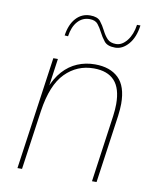

<svg xmlns="http://www.w3.org/2000/svg" viewBox="-80 -765 677 827"><g transform="rotate(10 258.5 -351.0)"><path d="M53 0 123 -493H143L124 -359L120 -360Q138 -407 165.5 -437.5Q193 -468 228.5 -483Q264 -498 305 -498Q371 -498 408 -462.5Q445 -427 445 -350Q445 -340 444 -326.5Q443 -313 441 -297L399 0H379L420 -292Q422 -306 423 -320.5Q424 -335 424 -345Q424 -414 393.5 -447Q363 -480 303 -480Q230 -480 178.5 -428Q127 -376 110 -260L73 0ZM377 -584Q343 -584 329 -601.5Q315 -619 305 -639Q296 -657 284.5 -671.5Q273 -686 248 -686Q217 -686 196 -662.5Q175 -639 169 -597L154 -598Q161 -647 186 -674.5Q211 -702 248 -702Q280 -702 293 -685.5Q306 -669 316 -649Q327 -627 340 -613.5Q353 -600 378 -600Q404 -600 425.5 -627Q447 -654 453 -697H468Q461 -644 435 -614Q409 -584 377 -584Z"/></g></svg>

Font: Hanken Grotesk Thin
Style: Italic
Weight: 250
Italic angle: -8°
Designer: Alfredo Marco Pradil
Foundry: Hanken Design Co.
Version: Version 3.013